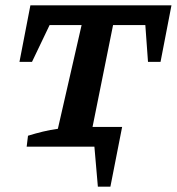

<svg xmlns="http://www.w3.org/2000/svg" viewBox="-20 -550 663 720"><path d="M347 150 334 0H80L85 -41Q114 -50 141 -56.5Q168 -63 197 -67L286 -456H166L100 -318H53L94 -530H623L582 -318H535L525 -456H404L327 -74H438L394 150Z"/></svg>

Font: Piazzolla SC SemiBold
Style: Italic
Weight: 600
Italic angle: -11.3°
Designer: Juan Pablo del Peral
Foundry: Huerta Tipografica
Version: Version 1.330